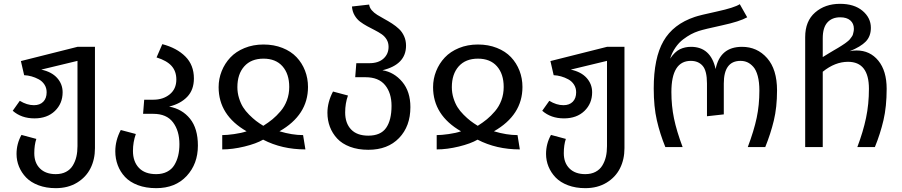

<svg xmlns="http://www.w3.org/2000/svg" viewBox="-20 -773 4741 1009"><path d="M387.2 -526.9H479V5.9Q479 64.5 455.6 111.3Q432.1 158.2 384.8 187Q337.4 215.8 272.9 215.8Q222.7 215.8 182.4 200.7Q142.1 185.5 117.4 159.9Q92.8 134.3 79.8 102.5Q66.9 70.8 66.9 36.1Q66.9 -17.6 92.8 -64L170.9 -43Q160.2 -11.2 160.2 32.2Q160.2 83 190.2 112.5Q220.2 142.1 272.9 142.1Q304.2 142.1 326.9 130.1Q349.6 118.2 362.5 96.9Q375.5 75.7 381.3 50.5Q387.2 25.4 387.2 -4.9V-453.1L196.8 -407.2Q251.5 -395.5 280.3 -363.3Q309.1 -331.1 309.1 -288.1Q309.1 -229 268.6 -189.9Q228 -150.9 161.1 -150.9Q92.3 -150.9 46.9 -190.9L84 -243.2Q121.6 -220.2 158.2 -220.2Q189.5 -220.2 207.3 -238.3Q225.1 -256.3 225.1 -288.1Q225.1 -311 213.6 -328.6Q202.1 -346.2 183.6 -356.2Q165 -366.2 145.8 -371.6Q126.5 -377 106.9 -377.9L89.8 -452.1Z M868.7 -212.9Q937.5 -200.2 978.8 -148.9Q1020 -97.7 1020 -7.8Q1020 88.4 960.7 152.1Q901.4 215.8 800.8 215.8Q746.6 215.8 704.6 200Q662.6 184.1 637.2 157Q611.8 129.9 598.9 95.5Q585.9 61 585.9 22Q585.9 -35.2 614.7 -89.8L693.8 -68.8Q678.7 -25.9 678.7 20Q678.7 76.2 710 109.1Q741.2 142.1 800.8 142.1Q833.5 142.1 857.9 129.6Q882.3 117.2 896 94.7Q909.7 72.3 916.3 44.9Q922.9 17.6 922.9 -15.1Q922.9 -85.4 889.2 -130.1Q855.5 -174.8 785.6 -174.8H731.9L737.8 -249H785.6Q837.4 -249 872.1 -277.3Q906.7 -305.7 906.7 -355Q906.7 -398.4 881.6 -426.5Q856.4 -454.6 802.7 -471.2L833 -541Q909.2 -521 954.1 -476.1Q999 -431.2 999 -360.8Q999 -300.8 963.9 -264.2Q928.7 -227.5 868.7 -212.9Z M1128.9 -314.9Q1128.9 -358.9 1145 -399.2Q1161.1 -439.5 1190.4 -470.7Q1219.7 -502 1264.9 -520.5Q1310.1 -539.1 1364.7 -539.1Q1419.4 -539.1 1464.4 -521.2Q1509.3 -503.4 1538.3 -472.7Q1567.4 -441.9 1583 -401.6Q1598.6 -361.3 1598.6 -315.9Q1598.6 -168.5 1448.7 -83Q1515.6 -63 1572.8 -63L1585 12.2Q1461.4 12.2 1362.8 -39.1Q1326.7 -18.1 1264.4 -2.9Q1202.1 12.2 1147.9 12.2V-63Q1172.4 -63 1210.7 -68.4Q1249 -73.7 1275.9 -83Q1128.9 -167.5 1128.9 -314.9ZM1227.5 -314.9Q1227.5 -285.2 1236.1 -257.6Q1244.6 -230 1257.3 -209.7Q1270 -189.5 1289.3 -170.2Q1308.6 -150.9 1325.4 -137.9Q1342.3 -125 1363.8 -111.8Q1390.6 -128.9 1411.9 -146.2Q1433.1 -163.6 1454.6 -188.7Q1476.1 -213.9 1488 -246.3Q1500 -278.8 1500 -315.9Q1500 -384.3 1464.6 -424.6Q1429.2 -464.8 1364.7 -464.8Q1299.8 -464.8 1263.7 -424.3Q1227.5 -383.8 1227.5 -314.9Z M1989.7 -403.8Q2050.8 -394 2093.8 -343Q2136.7 -292 2136.7 -210Q2136.7 -109.4 2077.1 -47.6Q2017.6 14.2 1915.5 14.2Q1861.3 14.2 1819.3 -1.7Q1777.3 -17.6 1752 -44.9Q1726.6 -72.3 1713.6 -106.7Q1700.7 -141.1 1700.7 -180.2Q1700.7 -236.3 1730 -292L1808.6 -271Q1793.9 -229.5 1793.9 -182.1Q1793.9 -125.5 1825 -92.8Q1856 -60.1 1915.5 -60.1Q1980.5 -60.1 2009 -100.8Q2037.6 -141.6 2037.6 -216.8Q2037.6 -284.2 2003.7 -325.7Q1969.7 -367.2 1900.9 -367.2H1846.7L1852.5 -440.9H1920.9Q1968.8 -440.9 1995.4 -465.1Q2022 -489.3 2022 -526.9Q2022 -548.3 2012 -565.2Q2002 -582 1985.6 -593.3Q1969.2 -604.5 1949.5 -614.5Q1929.7 -624.5 1909.4 -635.5Q1889.2 -646.5 1872.1 -659.4Q1855 -672.4 1843.3 -692.6Q1831.5 -712.9 1829.6 -738.8L1919.9 -749Q1921.9 -732.9 1933.6 -719.2Q1945.3 -705.6 1962.6 -694.8Q1980 -684.1 2000.2 -673.1Q2020.5 -662.1 2040.5 -649.2Q2060.5 -636.2 2076.9 -620.8Q2093.3 -605.5 2103.5 -583Q2113.8 -560.5 2113.8 -533.2Q2113.8 -433.6 1989.7 -403.8Z M2255.9 -314.9Q2255.9 -358.9 2272 -399.2Q2288.1 -439.5 2317.4 -470.7Q2346.7 -502 2391.8 -520.5Q2437 -539.1 2491.7 -539.1Q2546.4 -539.1 2591.3 -521.2Q2636.2 -503.4 2665.3 -472.7Q2694.3 -441.9 2710 -401.6Q2725.6 -361.3 2725.6 -315.9Q2725.6 -168.5 2575.7 -83Q2642.6 -63 2699.7 -63L2711.9 12.2Q2588.4 12.2 2489.7 -39.1Q2453.6 -18.1 2391.4 -2.9Q2329.1 12.2 2274.9 12.2V-63Q2299.3 -63 2337.6 -68.4Q2376 -73.7 2402.8 -83Q2255.9 -167.5 2255.9 -314.9ZM2354.5 -314.9Q2354.5 -285.2 2363 -257.6Q2371.6 -230 2384.3 -209.7Q2397 -189.5 2416.3 -170.2Q2435.5 -150.9 2452.4 -137.9Q2469.2 -125 2490.7 -111.8Q2517.6 -128.9 2538.8 -146.2Q2560.1 -163.6 2581.5 -188.7Q2603 -213.9 2615 -246.3Q2627 -278.8 2627 -315.9Q2627 -384.3 2591.6 -424.6Q2556.2 -464.8 2491.7 -464.8Q2426.8 -464.8 2390.6 -424.3Q2354.5 -383.8 2354.5 -314.9Z M3169.9 -526.9H3261.7V5.9Q3261.7 64.5 3238.3 111.3Q3214.8 158.2 3167.5 187Q3120.1 215.8 3055.7 215.8Q3005.4 215.8 2965.1 200.7Q2924.8 185.5 2900.1 159.9Q2875.5 134.3 2862.5 102.5Q2849.6 70.8 2849.6 36.1Q2849.6 -17.6 2875.5 -64L2953.6 -43Q2942.9 -11.2 2942.9 32.2Q2942.9 83 2972.9 112.5Q3002.9 142.1 3055.7 142.1Q3086.9 142.1 3109.6 130.1Q3132.3 118.2 3145.3 96.9Q3158.2 75.7 3164.1 50.5Q3169.9 25.4 3169.9 -4.9V-453.1L2979.5 -407.2Q3034.2 -395.5 3063 -363.3Q3091.8 -331.1 3091.8 -288.1Q3091.8 -229 3051.3 -189.9Q3010.7 -150.9 2943.8 -150.9Q2875 -150.9 2829.6 -190.9L2866.7 -243.2Q2904.3 -220.2 2940.9 -220.2Q2972.2 -220.2 2990 -238.3Q3007.8 -256.3 3007.8 -288.1Q3007.8 -311 2996.3 -328.6Q2984.9 -346.2 2966.3 -356.2Q2947.8 -366.2 2928.5 -371.6Q2909.2 -377 2889.6 -377.9L2872.6 -452.1Z M3476.6 0Q3448.2 -69.3 3431.9 -140.6Q3415.5 -211.9 3415.5 -308.1Q3415.5 -467.8 3466.6 -556.9Q3517.6 -646 3631.3 -684.1Q3656.7 -692.9 3747.8 -712.6Q3838.9 -732.4 3867.7 -751L3906.7 -682.1Q3866.7 -659.7 3773.9 -639.6Q3681.2 -619.6 3651.4 -609.9Q3630.4 -603 3611.1 -592.8Q3591.8 -582.5 3569.8 -565.9Q3547.9 -549.3 3529.8 -523.2Q3511.7 -497.1 3501.5 -464.8Q3526.4 -501.5 3553 -514.2Q3579.6 -526.9 3611.3 -526.9Q3714.8 -526.9 3740.7 -410.2Q3764.2 -526.9 3879.4 -526.9Q3959 -526.9 4011.2 -467.8Q4063.5 -408.7 4063.5 -297.9Q4063.5 -209 4046.6 -139.4Q4029.8 -69.8 4001.5 0H3909.7Q3942.4 -86.9 3956.5 -153.8Q3970.7 -220.7 3970.7 -296.9Q3970.7 -341.3 3962.2 -373.3Q3953.6 -405.3 3938.7 -421.9Q3923.8 -438.5 3907.5 -445.8Q3891.1 -453.1 3871.6 -453.1Q3783.7 -453.1 3783.7 -334V-171.9L3695.3 -162.1V-334Q3695.3 -400.9 3672.6 -427Q3649.9 -453.1 3610.4 -453.1Q3508.3 -453.1 3508.3 -289.1Q3508.3 -216.8 3522 -150.6Q3535.6 -84.5 3567.4 0Z M4481.4 -507.8Q4552.2 -507.8 4595.9 -454.1Q4639.6 -400.4 4639.6 -306.2Q4639.6 -212.9 4622.8 -141.1Q4606 -69.3 4577.6 0H4485.4Q4516.1 -81.1 4531.2 -153.3Q4546.4 -225.6 4546.4 -306.2Q4546.4 -448.2 4436.5 -448.2Q4368.2 -448.2 4303.7 -396V0H4211.4V-578.1Q4211.4 -662.1 4263.7 -707.5Q4315.9 -752.9 4394.5 -752.9Q4469.2 -752.9 4512.9 -716.1Q4556.6 -679.2 4556.6 -627Q4556.6 -582.5 4530 -554.9Q4503.4 -527.3 4445.3 -503.9Q4461.4 -507.8 4481.4 -507.8ZM4336.4 -493.2Q4344.2 -498 4360.8 -507.8Q4377.4 -517.6 4383.8 -521.2Q4390.1 -524.9 4402.8 -533Q4415.5 -541 4420.4 -544.7Q4425.3 -548.3 4434.3 -555.4Q4443.4 -562.5 4446.5 -567.1Q4449.7 -571.8 4455.1 -578.6Q4460.4 -585.4 4462.2 -591.8Q4463.9 -598.1 4465.6 -606Q4467.3 -613.8 4467.3 -622.1Q4467.3 -649.4 4448.5 -665.8Q4429.7 -682.1 4395.5 -682.1Q4352.5 -682.1 4328.1 -655Q4303.7 -627.9 4303.7 -571.8V-473.1Z"/></svg>

Font: FiraGO
Style: Regular
Weight: 400
Designer: bBox Type
Foundry: bBox Type GmbH
Version: Version 1.001;PS 001.001;hotconv 1.0.88;makeotf.lib2.5.64775